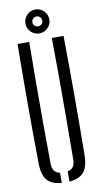

<svg xmlns="http://www.w3.org/2000/svg" viewBox="-105 -1018 563 1071"><g transform="rotate(-10 176.0 -483.0)"><path d="M46 -123Q44 -292 44 -461.5Q44 -631 46 -800H112Q111 -687.5 110.2 -571.8Q109.5 -456 110 -340.8Q110.5 -225.5 111.5 -113Q111.5 -85.5 122 -70.8Q132.5 -56 154.5 -51.5V6Q97.5 1.5 72.2 -29Q47 -59.5 46 -123ZM198 6V-51.5Q220 -56 230 -70.8Q240 -85.5 240 -113Q241 -225.5 241.5 -340.8Q242 -456 241.8 -571.8Q241.5 -687.5 240 -800H306.5Q308.5 -631 308.5 -461.5Q308.5 -292 306.5 -123Q305.5 -59.5 280.2 -29Q255 1.5 198 6ZM176.5 -837Q148.5 -837 128.8 -856.8Q109 -876.5 109 -904.5Q109 -932.5 128.8 -952.5Q148.5 -972.5 176.5 -972.5Q204 -972.5 224.2 -952.5Q244.5 -932.5 244.5 -904.5Q244.5 -876.5 224.2 -856.8Q204 -837 176.5 -837ZM176.5 -877Q188 -877 196.2 -885Q204.5 -893 204.5 -904.5Q204.5 -916.5 196.2 -924.8Q188 -933 176.5 -933Q165 -933 156.8 -924.8Q148.5 -916.5 148.5 -904.5Q148.5 -893 156.8 -885Q165 -877 176.5 -877Z"/></g></svg>

Font: Big Shoulders Stencil Display Thin
Style: Regular
Weight: 400
Version: Version 2.001